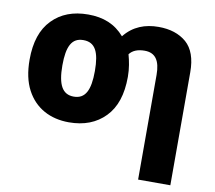

<svg xmlns="http://www.w3.org/2000/svg" viewBox="-85 -658 1116 997"><g transform="rotate(10 472.5 -159.5)"><path d="M560.1 -275.9C560.1 -320.3 552.2 -358.9 543 -392.1C559.6 -414.1 586.4 -424.8 623 -424.8C680.2 -424.8 705.1 -385.7 705.1 -312V240.2H875V-356C875 -427.2 856.4 -479 819.8 -511.2C782.7 -543 733.9 -559.1 672.9 -559.1C602.5 -559.1 539.6 -536.6 493.2 -478C444.8 -534.2 381.8 -559.1 301.8 -559.1C222.7 -559.1 159.7 -535.2 112.8 -486.8C65.4 -438.5 42 -368.2 42 -275.9C42 -211.9 53.2 -159.2 75.7 -116.7C120.1 -32.2 200.7 9.8 298.8 9.8C378.4 9.8 441.9 -14.6 489.3 -63.5C536.6 -111.8 560.1 -182.6 560.1 -275.9ZM214.8 -275.9C214.8 -376 238.8 -423.8 299.8 -423.8C361.8 -423.8 386.2 -377.4 386.2 -275.9C386.2 -173.8 361.3 -126 300.8 -126C240.7 -126 214.8 -173.8 214.8 -275.9Z"/></g></svg>

Font: Noto Reveo Sans
Style: Regular
Weight: 800
Designer: Monotype Design Team
Foundry: Monotype Imaging Inc.
Version: Version 2.007